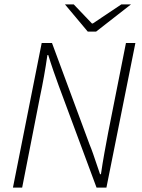

<svg xmlns="http://www.w3.org/2000/svg" viewBox="-20 -855 645 875"><path d="M39 0 170 -659H217L388 -197Q396 -178 404 -155Q412 -132 420 -108Q428 -84 436 -61H440Q447 -109 455.5 -156.5Q464 -204 473 -251L554 -659H597L465 0H420L247 -466Q236 -496 223.5 -532Q211 -568 200 -604H196Q189 -555 180.5 -507.5Q172 -460 162 -413L81 0ZM380 -711 276 -835H316L399 -748H403L533 -835H577L418 -711Z"/></svg>

Font: Source Sans 3 ExtraLight Light
Style: Italic
Weight: 300
Italic angle: -11°
Version: Version 3.052;hotconv 1.1.0;makeotfexe 2.6.0